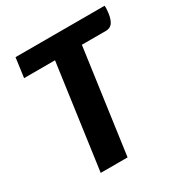

<svg xmlns="http://www.w3.org/2000/svg" viewBox="-165 -821 890 941"><g transform="rotate(-30 280.5 -350.0)"><path d="M558 -656Q553 -623 540.5 -606.5Q528 -590 503 -590H368L286 0H134L216 -590H41L56 -700H560Q562 -684 558 -656Z"/></g></svg>

Font: Krub
Style: Bold Italic
Weight: 700
Italic angle: -8°
Designer: Ekaluck Peanpanawate
Foundry: Cadson Demak Co.,Ltd.
Version: Version 1.000; ttfautohint (v1.6)